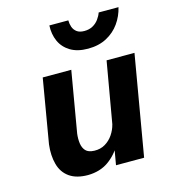

<svg xmlns="http://www.w3.org/2000/svg" viewBox="-104 -758 750 851"><g transform="rotate(-15 271.0 -332.5)"><path d="M326 0H455L534 -460H406ZM196 -180 244 -460H113L63 -166Q57 -116 68 -75.5Q79 -35 111 -12.5Q143 10 196 10Q251 9 289.5 -18Q328 -45 352.5 -89Q377 -133 385 -183L357 -179Q351 -155 336.5 -133.5Q322 -112 300 -99Q278 -86 250 -87Q223 -88 211 -101Q199 -114 196 -135Q193 -156 196 -180ZM201 -675Q199 -635 213.5 -602.5Q228 -570 260 -550.5Q292 -531 341 -531Q390 -531 426.5 -550.5Q463 -570 486 -602.5Q509 -635 518 -674H427Q422 -659 411 -644Q400 -629 383.5 -620Q367 -611 345 -611Q323 -611 310.5 -620.5Q298 -630 293 -644.5Q288 -659 288 -675Z"/></g></svg>

Font: Jost SemiBold
Style: Italic
Weight: 600
Italic angle: -5°
Version: Version 3.710